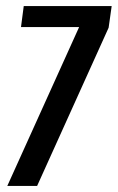

<svg xmlns="http://www.w3.org/2000/svg" viewBox="-20 -611 387 631"><path d="M4 0 240 -522H49L58 -591H347L337 -520L102 0Z"/></svg>

Font: Alumni Sans SemiBold
Style: Italic
Weight: 600
Italic angle: -8°
Version: Version 1.016